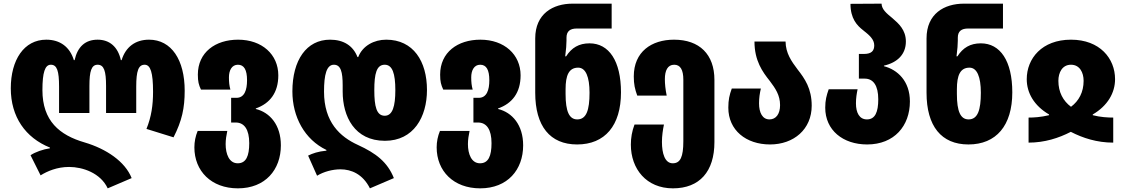

<svg xmlns="http://www.w3.org/2000/svg" viewBox="-20 -780 6157 1050"><path d="M569 250 700 194C664 103 561 34 443 -1C305 -41 212 -119 212 -287C212 -384 226 -426 258 -426C292 -426 303 -392 303 -306V-162H469V-310C469 -391 480 -426 514 -426C549 -426 560 -391 560 -310V-162H725V-306C725 -392 737 -426 771 -426C803 -426 817 -384 817 -278C817 -205 808 -142 781 -75L929 -29C975 -119 990 -189 990 -284C990 -452 918 -563 795 -563C720 -563 667 -523 645 -451H641C625 -524 579 -563 514 -563C446 -563 404 -524 388 -451H384C362 -523 309 -563 233 -563C111 -563 39 -452 39 -297C39 -141 119 -27 253 27V31C217 36 171 52 147 69L202 179C239 156 292 133 358 133C432 133 530 166 569 250Z M1281 250C1431 250 1516 148 1516 15C1516 -97 1456 -165 1379 -184V-187C1456 -214 1502 -273 1502 -368C1502 -482 1413 -563 1282 -563C1158 -563 1062 -494 1062 -372C1062 -333 1067 -316 1079 -290H1240C1234 -311 1232 -331 1232 -357C1232 -394 1247 -426 1281 -426C1315 -426 1331 -398 1331 -341C1331 -288 1317 -245 1273 -245H1244V-110H1269C1316 -110 1343 -72 1343 3C1343 73 1326 113 1280 113C1233 113 1214 62 1214 8C1214 -16 1218 -41 1223 -64H1061C1049 -35 1043 -5 1043 26C1043 155 1135 250 1281 250Z M2003 250 2134 194C2099 106 2036 58 1938 13C1839 -32 1752 -112 1752 -279C1752 -372 1766 -426 1806 -426C1844 -426 1854 -386 1854 -313V-279C1854 -143 1919 -10 2085 -10C2242 -10 2315 -140 2315 -288C2315 -444 2241 -563 2092 -563C2026 -563 1963 -530 1939 -468H1935C1911 -530 1859 -563 1785 -563C1656 -563 1579 -451 1579 -280C1579 -141 1646 -17 1765 40V44C1720 48 1689 59 1665 71L1714 181C1750 159 1798 146 1842 146C1901 146 1964 172 2003 250ZM2084 -147C2039 -147 2027 -198 2027 -287C2027 -377 2039 -426 2084 -426C2126 -426 2142 -378 2142 -287C2142 -199 2127 -147 2084 -147Z M2606 250C2756 250 2841 148 2841 15C2841 -97 2781 -165 2704 -184V-187C2781 -214 2827 -273 2827 -368C2827 -482 2738 -563 2607 -563C2483 -563 2387 -494 2387 -372C2387 -333 2392 -316 2404 -290H2565C2559 -311 2557 -331 2557 -357C2557 -394 2572 -426 2606 -426C2640 -426 2656 -398 2656 -341C2656 -288 2642 -245 2598 -245H2569V-110H2594C2641 -110 2668 -72 2668 3C2668 73 2651 113 2605 113C2558 113 2539 62 2539 8C2539 -16 2543 -41 2548 -64H2386C2374 -35 2368 -5 2368 26C2368 155 2460 250 2606 250Z M3136 10C3288 10 3376 -93 3376 -275C3376 -447 3310 -543 3204 -543C3146 -543 3106 -519 3076 -472H3071C3076 -512 3078 -536 3078 -558V-574C3078 -610 3099 -624 3134 -624H3325V-760H3111C3004 -760 2907 -705 2907 -570V-273C2907 -90 2988 10 3136 10ZM3137 -127C3093 -127 3073 -170 3073 -266V-292C3073 -368 3091 -410 3142 -410C3183 -410 3204 -360 3204 -273C3204 -178 3187 -127 3137 -127Z M3660 250C3806 250 3887 158 3887 -3V-343C3887 -483 3805 -563 3666 -563C3543 -563 3446 -497 3446 -362C3446 -319 3452 -293 3465 -257H3626C3619 -291 3616 -321 3616 -347C3616 -394 3631 -426 3667 -426C3701 -426 3717 -398 3717 -344V-8C3717 78 3701 113 3659 113C3616 113 3600 59 3600 -4C3600 -37 3605 -70 3611 -99H3450C3436 -62 3430 -26 3430 11C3430 144 3515 250 3660 250Z M4191 10C4321 10 4419 -73 4419 -202C4419 -296 4381 -350 4342 -400C4308 -445 4277 -489 4276 -553H4106C4106 -448 4150 -387 4190 -337C4220 -297 4246 -260 4246 -205C4246 -157 4224 -127 4188 -127C4150 -127 4131 -163 4131 -215C4131 -245 4135 -270 4141 -296H3982C3969 -260 3963 -234 3963 -191C3963 -68 4060 10 4191 10Z M4722 10C4871 10 4956 -92 4956 -225C4956 -337 4888 -399 4814 -418V-421C4888 -438 4934 -483 4934 -553C4934 -616 4895 -651 4860 -681C4827 -708 4802 -729 4801 -760L4631 -759C4631 -679 4666 -641 4701 -614C4734 -588 4761 -565 4761 -532C4761 -503 4747 -485 4705 -485H4677V-350H4709C4756 -350 4783 -312 4783 -237C4783 -167 4766 -127 4721 -127C4680 -127 4661 -163 4661 -215C4661 -244 4665 -268 4670 -292H4512C4500 -258 4493 -232 4493 -191C4493 -68 4590 10 4722 10Z M5276 10C5428 10 5516 -93 5516 -275C5516 -447 5450 -543 5344 -543C5286 -543 5246 -519 5216 -472H5211C5216 -512 5218 -536 5218 -558V-574C5218 -610 5239 -624 5274 -624H5465V-760H5251C5144 -760 5047 -705 5047 -570V-273C5047 -90 5128 10 5276 10ZM5277 -127C5233 -127 5213 -170 5213 -266V-292C5213 -368 5231 -410 5282 -410C5323 -410 5344 -360 5344 -273C5344 -178 5327 -127 5277 -127Z M5605 0C5693 0 5770 -25 5836 -59C5902 -25 5979 0 6068 0V-137C6040 -137 5998 -139 5956 -150V-154C6038 -202 6078 -273 6078 -347C6078 -460 5995 -563 5837 -563C5678 -563 5595 -460 5595 -347C5595 -272 5635 -202 5717 -154V-150C5671 -139 5633 -137 5605 -137ZM5837 -196C5794 -228 5768 -276 5768 -338C5768 -383 5789 -426 5837 -426C5885 -426 5906 -383 5906 -338C5906 -276 5880 -228 5837 -196Z"/></svg>

Font: Noto Sans Georgian Condensed Black
Style: Regular
Weight: 900
Width: 3
Designer: Monotype Design Team, Akaki Razmadze
Foundry: Google LLC
Version: Version 2.005